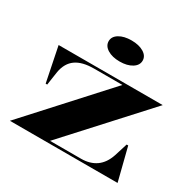

<svg xmlns="http://www.w3.org/2000/svg" viewBox="-157 -896 1083 1067"><g transform="rotate(30 384.5 -362.5)"><path d="M32 0 474 -485H292Q217 -485 176 -456Q135 -427 124 -366L111 -278H101L56 -500H724L281 -15H480Q537 -15 576 -42.5Q615 -70 634 -127L660 -210H670L723 0ZM395 -725Q443 -725 473.5 -706.5Q504 -688 504 -658Q504 -628 473.5 -609Q443 -590 395 -590Q347 -590 316.5 -609Q286 -628 286 -658Q286 -688 316.5 -706.5Q347 -725 395 -725Z"/></g></svg>

Font: Kalnia SemiExpanded Medium
Style: Regular
Weight: 500
Width: 6
Designer: Frida Medrano
Foundry: Frida Medrano
Version: Version 1.105